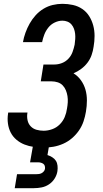

<svg xmlns="http://www.w3.org/2000/svg" viewBox="-20 -763 540 1003"><path d="M208 8Q182 8 156.5 4.5Q131 1 108 -8Q85 -17 66 -33Q47 -49 36 -70.5Q25 -92 21.5 -117.5Q18 -143 22 -169Q22 -171 22.5 -172.5Q23 -174 23 -175H124Q123 -174 123 -173.5Q123 -173 123 -172Q120 -153 124 -134.5Q128 -116 140.5 -103Q153 -90 171 -85Q189 -80 208 -80Q230 -80 252.5 -88Q275 -96 292 -113Q309 -130 318 -151.5Q327 -173 330 -196Q333 -212 334 -228.5Q335 -245 332.5 -261Q330 -277 324 -291.5Q318 -306 307.5 -317Q297 -328 281.5 -333Q266 -338 250 -338H193L207 -426H264Q284 -426 303.5 -433.5Q323 -441 337.5 -456.5Q352 -472 359 -491.5Q366 -511 370 -530Q372 -545 373 -559Q374 -573 372.5 -586.5Q371 -600 366.5 -612.5Q362 -625 353.5 -635Q345 -645 332.5 -650Q320 -655 306 -655Q286 -655 266 -645.5Q246 -636 232.5 -619Q219 -602 211.5 -582.5Q204 -563 200 -543H100Q104 -567 113 -592Q122 -617 135 -640Q148 -663 166 -683Q184 -703 207 -717Q230 -731 255.5 -737Q281 -743 306 -743Q334 -743 361 -737Q388 -731 410 -716Q432 -701 446 -678.5Q460 -656 467 -630Q474 -604 474 -575.5Q474 -547 469 -519Q466 -497 458.5 -475.5Q451 -454 437 -435.5Q423 -417 404 -403Q385 -389 364 -380Q387 -366 403 -343.5Q419 -321 426.5 -294.5Q434 -268 434 -238.5Q434 -209 429 -180Q425 -155 416.5 -129.5Q408 -104 392.5 -81.5Q377 -59 356 -41Q335 -23 310 -12Q285 -1 259.5 3.5Q234 8 208 8ZM57 220 69 147H169Q176 147 183.5 146Q191 145 197.5 141.5Q204 138 209 132Q214 126 215 119Q216 111 214 104Q212 97 206.5 93Q201 89 194 87Q187 85 180 85H137L152 0H236L228 47Q241 51 253 58.5Q265 66 272 77Q279 88 280.5 102.5Q282 117 280 131Q277 151 265.5 169.5Q254 188 236 200Q218 212 197.5 216Q177 220 157 220Z"/></svg>

Font: Iosevka SS04 Semibold Oblique
Style: Regular
Weight: 600
Italic angle: -9°
Monospace: yes
Designer: Belleve Invis
Foundry: Belleve Invis
Version: Version 19.0.0; ttfautohint (v1.8.4)